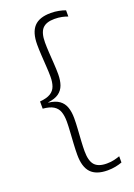

<svg xmlns="http://www.w3.org/2000/svg" viewBox="-152 -735 637 913"><g transform="rotate(-20 167.0 -278.0)"><path d="M302 -663V-631.5Q289.5 -636.5 272.8 -640Q256 -643.5 235.5 -643.5Q193 -643.5 174.2 -622.5Q155.5 -601.5 155.5 -553.5Q155.5 -532 157.2 -503.2Q159 -474.5 161 -444.8Q163 -415 163 -390.5Q163 -359.5 154.8 -336.2Q146.5 -313 127 -299Q107.5 -285 73 -281V-274.5L71.5 -279.5Q107 -275.5 126.8 -261.2Q146.5 -247 154.8 -223.2Q163 -199.5 163 -167.5Q163 -142.5 161 -112.5Q159 -82.5 157.2 -53.5Q155.5 -24.5 155.5 -3Q155.5 45.5 174.2 66.8Q193 88 235.5 88Q256.5 88 273 84Q289.5 80 302 75.5V107Q287.5 112.5 268.8 116.2Q250 120 228.5 120Q171 120 144 91.2Q117 62.5 117 1Q117 -24 118.8 -54.2Q120.5 -84.5 122.5 -113.8Q124.5 -143 124.5 -165Q124.5 -194.5 117.2 -214.8Q110 -235 91.2 -246.8Q72.5 -258.5 37.5 -261.5V-298Q72.5 -301 91.2 -312.5Q110 -324 117.2 -344Q124.5 -364 124.5 -392Q124.5 -414.5 122.5 -443.8Q120.5 -473 118.8 -502.8Q117 -532.5 117 -556.5Q117 -618 143.8 -647Q170.5 -676 228.5 -676Q250 -676 268.8 -672.2Q287.5 -668.5 302 -663Z"/></g></svg>

Font: Anek Telugu ExtraLight
Style: Regular
Weight: 250
Version: Version 1.003